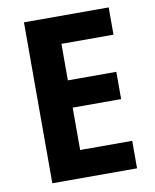

<svg xmlns="http://www.w3.org/2000/svg" viewBox="-81 -776 677 839"><g transform="rotate(-10 257.0 -357.0)"><path d="M459 0V-122H228V-310H443V-431H228V-593H459V-714H83V0Z"/></g></svg>

Font: Noto Sans Kannada SemiCondensed
Style: Bold
Weight: 700
Width: 4
Designer: Jelle Bosma - Monotype Design Team
Foundry: Monotype Imaging Inc.
Version: Version 2.005